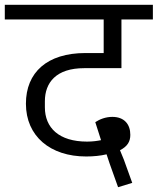

<svg xmlns="http://www.w3.org/2000/svg" viewBox="-40 -718 657 800"><path d="M452 62 511 44 476 -53 460 -92C491 -108 503 -128 503 -156C503 -200 478 -231 428 -231C400 -231 375 -221 357 -209L381 -134C366 -131 347 -128 323 -128C205 -128 147 -186 147 -271V-296C147 -374 194 -434 311 -434H466V-637H597V-698H-20V-637H392V-497H316C156 -497 68 -416 68 -286C68 -150 170 -66 319 -66C350 -66 379 -69 404 -75L417 -36Z"/></svg>

Font: IBM Plex Devanagari
Style: Regular
Weight: 400
Designer: Mike Abbink, Paul van der Laan, Pieter van Rosmalen, Erin McLaughlin
Foundry: Bold Monday
Version: Version 1.0